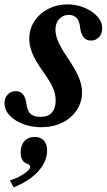

<svg xmlns="http://www.w3.org/2000/svg" viewBox="-45 -554 474 852"><path d="M138 10.5Q94.5 10.5 57.2 -3.8Q20 -18 -2.5 -42.2Q-25 -66.5 -25 -96Q-25 -119.5 -10.8 -134.5Q3.5 -149.5 25 -149.5Q45.5 -149.5 57.2 -135Q69 -120.5 72.5 -92.5Q76.5 -60.5 91.5 -48Q106.5 -35.5 132 -35.5Q170 -35.5 186 -55Q202 -74.5 202 -107.5Q202 -126 197.5 -143.5Q193 -161 180 -184.2Q167 -207.5 141.5 -243Q111 -286 98 -318.5Q85 -351 85 -381Q85 -426 108 -460.5Q131 -495 169.5 -514.8Q208 -534.5 254 -534.5Q293.5 -534.5 328.8 -520.2Q364 -506 386.2 -481.8Q408.5 -457.5 408.5 -428Q408.5 -404.5 394.5 -389.2Q380.5 -374 358.5 -374Q318 -374 310.5 -432Q307 -464 293.5 -476Q280 -488 261 -488Q235 -488 218 -470Q201 -452 201 -422Q201 -398 213.5 -369.2Q226 -340.5 251.5 -303Q290 -245.5 304.5 -211.2Q319 -177 319 -146Q319 -100 295.2 -64.8Q271.5 -29.5 230.8 -9.5Q190 10.5 138 10.5ZM15.5 277.5 -1 246.5Q20 240.5 40.5 229.8Q61 219 74.8 207.2Q88.5 195.5 88.5 187Q88.5 182.5 85.5 178.8Q82.5 175 75.5 172.5Q46.5 162.5 46.5 122.5Q46.5 91 63.5 72.2Q80.5 53.5 109 53.5Q135 53.5 149.5 69.5Q164 85.5 164 114Q164 162.5 124.8 206Q85.5 249.5 15.5 277.5Z"/></svg>

Font: Libre Caslon Condensed
Style: Italic
Weight: 400
Italic angle: -22.583°
Designer: Pablo Impallari, Rodrigo Fuenzalida, Katja Schimmel, Ertekin Erdin
Foundry: Pablo Impallari, Rodrigo Fuenzalida
Version: Version 2.000;gftools[0.9.33]